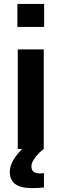

<svg xmlns="http://www.w3.org/2000/svg" viewBox="-20 -763 315 983"><path d="M69 -625V-743H206V-625ZM71 0V-510H204V0ZM146 200Q100 200 75 189Q50 178 40 159Q30 140 30 118Q30 86 51 52Q72 18 105 -10L204 0Q191 9 176.5 24Q162 39 151.5 56Q141 73 141 89Q141 105 150.5 115Q160 125 188 125Q191 125 195.5 124.5Q200 124 205 123V197Q192 198 176.5 199Q161 200 146 200Z"/></svg>

Font: Saira Thin SemiBold
Style: Regular
Weight: 600
Version: Version 1.101